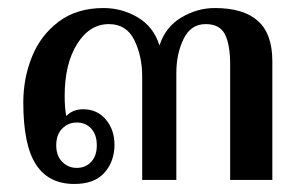

<svg xmlns="http://www.w3.org/2000/svg" viewBox="-20 -448 749 478"><path d="M38 -193Q38 -253 59.5 -306.5Q81 -360 126 -394Q171 -428 238 -428Q283 -428 322.5 -405Q362 -382 377 -335Q392 -381 431.5 -404.5Q471 -428 515 -428Q586 -428 622 -396Q658 -364 658 -296V0H553V-287Q553 -337 540 -362.5Q527 -388 492 -388Q455 -388 437 -351Q419 -314 419 -266V0H334V-258Q334 -308 314.5 -348Q295 -388 251 -388Q203 -388 172 -338.5Q141 -289 141 -209Q141 -180 145 -159Q161 -176 187 -176Q222 -176 243.5 -150.5Q265 -125 265 -88Q265 -46 240 -18Q215 10 165 10Q101 10 69.5 -38.5Q38 -87 38 -193ZM221 -86Q221 -113 207 -128Q193 -143 171 -143Q150 -143 135 -128Q120 -113 120 -86Q120 -60 135 -45Q150 -30 171 -30Q193 -30 207 -45Q221 -60 221 -86Z"/></svg>

Font: Trirong Medium
Style: Regular
Weight: 500
Designer: Katatrad Team
Foundry: CadsonDemak
Version: Version 1.001